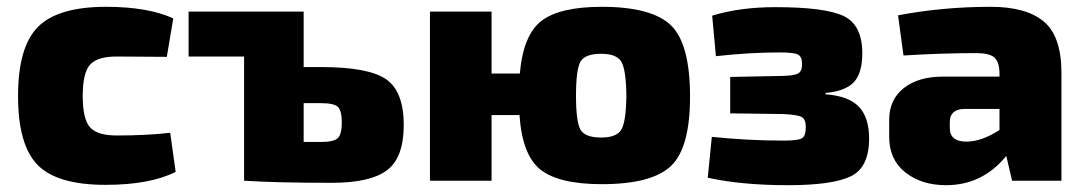

<svg xmlns="http://www.w3.org/2000/svg" viewBox="-20 -531 3187 564"><path d="M480 -141 496 -26Q420 12 290 12Q148 12 90.5 -46.5Q33 -105 33 -249Q33 -393 91.5 -452Q150 -511 292 -511Q414 -511 489 -477L470 -364L323 -365Q266 -365 244.5 -341Q223 -317 223 -249Q223 -181 244.5 -157Q266 -133 323 -133Q411 -133 480 -141Z M872 -334H923Q1063 -334 1114.5 -298Q1166 -262 1166 -164Q1166 -68 1117 -31Q1068 6 955 6Q791 6 701 0H697V-365H534V-497H872ZM872 -114H923Q960 -114 972 -125Q984 -136 984 -171Q984 -206 972.5 -217Q961 -228 923 -228H872Z M1424 -315H1507Q1517 -429 1571 -470Q1625 -511 1748 -511Q1894 -511 1950.5 -457Q2007 -403 2007 -247Q2007 -96 1950.5 -43Q1894 10 1748 10Q1622 10 1568 -32.5Q1514 -75 1506 -193H1424V0H1243V-497H1424ZM1746 -127Q1791 -127 1805 -150Q1819 -173 1820 -250Q1819 -327 1805 -350Q1791 -373 1746 -373Q1699 -373 1685.5 -350.5Q1672 -328 1672 -250Q1672 -172 1685.5 -149.5Q1699 -127 1746 -127Z M2083 -366 2072 -485Q2153 -510 2258 -510Q2403 -510 2458 -484Q2513 -458 2513 -374Q2513 -316 2488 -289.5Q2463 -263 2405 -258V-254Q2473 -249 2503 -217.5Q2533 -186 2533 -124Q2533 -39 2479 -13Q2425 13 2295 13Q2158 13 2059 -9L2071 -129Q2177 -118 2282 -118Q2323 -118 2335 -124.5Q2347 -131 2347 -158Q2347 -181 2334.5 -187.5Q2322 -194 2281 -196L2125 -198V-305L2280 -308Q2314 -309 2325 -315.5Q2336 -322 2336 -343Q2336 -365 2323.5 -371Q2311 -377 2269 -377Q2184 -377 2083 -366Z M2634 -368 2618 -486Q2750 -511 2890 -511Q2995 -511 3046.5 -467.5Q3098 -424 3098 -317V0H2953L2936 -73Q2866 13 2759 13Q2687 13 2639.5 -24.5Q2592 -62 2592 -129V-179Q2592 -238 2634.5 -272Q2677 -306 2751 -306H2916V-318Q2915 -350 2900.5 -362.5Q2886 -375 2847 -375Q2750 -375 2634 -368ZM2770 -172V-155Q2770 -115 2819 -115Q2863 -115 2916 -149V-211H2812Q2770 -210 2770 -172Z"/></svg>

Font: Exo 2.0 Extra Bold
Style: Regular
Weight: 800
Designer: Natanael Gama
Version: Version 1.001;PS 001.001;hotconv 1.0.70;makeotf.lib2.5.58329